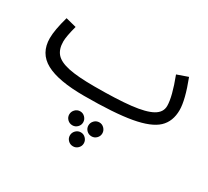

<svg xmlns="http://www.w3.org/2000/svg" viewBox="-143 -630 1278 1181"><g transform="rotate(30 496.5 -39.5)"><path d="M943 -197Q943 -116 893 -69Q843 -22 723.5 -0.5Q604 21 390 21Q207 21 118.5 -27Q30 -75 30 -182Q30 -239 58 -339L133 -320Q112 -241 112 -205Q112 -151 139 -120Q166 -89 231.5 -75Q297 -61 416 -61Q577 -61 674 -72Q771 -83 817.5 -109Q864 -135 864 -181Q864 -245 814 -376L891 -403Q943 -268 943 -197ZM368 165Q368 145 382.5 130Q397 115 418 115Q438 115 452.5 130Q467 145 467 165Q467 185 452.5 199.5Q438 214 418 214Q397 214 382.5 199.5Q368 185 368 165ZM504 165Q504 145 518.5 130Q533 115 554 115Q574 115 588.5 130Q603 145 603 165Q603 185 588.5 199.5Q574 214 554 214Q533 214 518.5 199.5Q504 185 504 165ZM436 275Q436 255 450.5 240Q465 225 486 225Q506 225 520.5 240Q535 255 535 275Q535 295 520.5 309.5Q506 324 486 324Q465 324 450.5 309.5Q436 295 436 275Z"/></g></svg>

Font: Noto Sans Arabic
Style: Regular
Weight: 400
Designer: Nadine Chahine
Foundry: Monotype Imaging Inc.
Version: Version 1.001